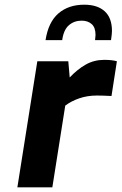

<svg xmlns="http://www.w3.org/2000/svg" viewBox="-20 -798 518 818"><path d="M139 -537H271L277 -468Q310 -503 345.5 -523Q381 -543 424 -543Q458 -543 478 -537L455 -389Q417 -391 393 -391Q352 -391 317.5 -379Q283 -367 258 -348L203 0H54ZM339 -778Q395 -778 426 -750Q457 -722 457 -666Q457 -655 453 -627H385Q387 -643 387 -649Q387 -681 370.5 -695.5Q354 -710 328 -710Q296 -710 273.5 -690.5Q251 -671 245 -627H174Q186 -704 229 -741Q272 -778 339 -778Z"/></svg>

Font: Exo
Style: Bold Italic
Weight: 700
Italic angle: -9°
Designer: Natanael Gama
Foundry: Natanael Gama
Version: Version 1.500; ttfautohint (v1.6)